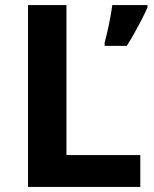

<svg xmlns="http://www.w3.org/2000/svg" viewBox="-20 -734 605 754"><path d="M90 0V-714H241V-125H531V0ZM559 -704Q549 -682 536.5 -657.5Q524 -633 509.5 -607Q495 -581 478 -554H391V-567Q395 -582 399.5 -600.5Q404 -619 408 -639Q412 -659 415.5 -678.5Q419 -698 421 -714H559Z"/></svg>

Font: Noto Sans Armenian
Style: Bold
Weight: 700
Version: Version 2.007